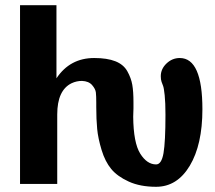

<svg xmlns="http://www.w3.org/2000/svg" viewBox="-20 -707 827 738"><path d="M57 0V-687H197V-460V-406Q249 -484 342 -484Q392 -484 423.5 -471.5Q455 -459 469.5 -433Q484 -407 488.5 -381Q493 -355 493 -314V-290Q493 -286 492.5 -275Q492 -264 492 -258Q493 -158 519 -116.5Q545 -75 580 -75Q601 -75 608.5 -118.5Q616 -162 616 -266Q616 -313 613 -341Q610 -369 607 -376.5Q604 -384 601 -392.5Q598 -401 598 -414Q598 -442 620 -463Q642 -484 671 -484Q758 -484 758 -287Q758 -151 709.5 -70Q661 11 580 11Q519 11 475 -9Q431 -29 407.5 -57.5Q384 -86 370.5 -130.5Q357 -175 353.5 -211.5Q350 -248 350 -296V-307Q350 -309 350 -313Q350 -338 348.5 -351.5Q347 -365 334 -380Q321 -395 295 -396Q274 -396 255 -387Q200 -360 200 -267V-265V0Z"/></svg>

Font: Coval
Style: Heavy
Weight: 900
Foundry: Context Ltd
Version: Version 001.000